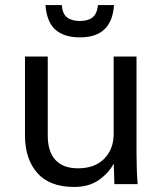

<svg xmlns="http://www.w3.org/2000/svg" viewBox="-20 -723 643 754"><path d="M271 11.2Q174.8 11.2 126.5 -43.7Q78.1 -98.6 78.1 -191.4V-501H167.5V-191.4Q167.5 -127 198 -94.5Q228.5 -62 286.1 -62Q352.1 -62 389.2 -99.6Q426.3 -137.2 426.3 -196.8V-501H516.1V-124Q516.1 -57.1 520.5 0H429.2L426.8 -80.6Q405.8 -42 367.2 -15.4Q328.6 11.2 271 11.2ZM294.4 -576.2Q231 -576.2 197 -606.9Q163.1 -637.7 158.7 -703.1H222.7Q225.1 -668.9 243.2 -654.8Q261.2 -640.6 294.4 -640.6Q326.2 -640.6 343.8 -655Q361.3 -669.4 364.7 -703.1H427.7Q419.4 -576.2 294.4 -576.2Z"/></svg>

Font: Muli
Style: Regular
Weight: 400
Designer: Vernon Adams
Foundry: newtypography
Version: Version 2; ttfautohint (v1.00rc1.6-4cba) -l 8 -r 50 -G 200 -